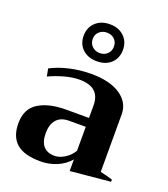

<svg xmlns="http://www.w3.org/2000/svg" viewBox="-143 -884 872 996"><g transform="rotate(20 292.5 -386.0)"><path d="M184 -680Q184 -725 214 -753.5Q244 -782 293 -782Q341 -782 371 -753.5Q401 -725 401 -680Q401 -634 371.5 -606Q342 -578 293 -578Q244 -578 214 -606Q184 -634 184 -680ZM351 -680Q351 -705 334.5 -720.5Q318 -736 293 -736Q268 -736 251 -720.5Q234 -705 234 -680Q234 -655 251 -639Q268 -623 293 -623Q318 -623 334.5 -639Q351 -655 351 -680ZM21 -137Q21 -217 78 -252.5Q135 -288 230 -288H356V-357Q356 -458 243 -458Q204 -458 159.5 -445.5Q115 -433 77 -415L69 -457Q115 -481 172.5 -494Q230 -507 290 -507Q392 -507 450.5 -468Q509 -429 509 -363V-46Q550 -37 577 -28V-16L356 5V-59Q327 -25 284.5 -7.5Q242 10 196 10Q105 10 63 -27Q21 -64 21 -137ZM356 -107V-239H265Q218 -239 195 -212Q172 -185 172 -138Q172 -89 193.5 -65.5Q215 -42 254 -42Q282 -42 311 -60.5Q340 -79 356 -107Z"/></g></svg>

Font: Trirong
Style: Bold
Weight: 700
Designer: Katatrad Team
Foundry: CadsonDemak
Version: Version 1.001